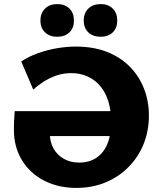

<svg xmlns="http://www.w3.org/2000/svg" viewBox="-20 -903 797 940"><path d="M354 17Q265 17 195.5 -19Q126 -55 87 -119.5Q48 -184 48 -268Q48 -291 49 -312.5Q50 -334 52 -359L230 -323Q227 -310 225.5 -288Q224 -266 224 -251Q224 -208 242 -176Q260 -144 292.5 -125.5Q325 -107 367 -107Q417 -107 452 -130.5Q487 -154 505.5 -198Q524 -242 524 -304Q524 -384 498.5 -437.5Q473 -491 428.5 -518Q384 -545 329 -545Q290 -545 255.5 -533Q221 -521 192.5 -502.5Q164 -484 143 -464L84 -602Q120 -626 164.5 -642Q209 -658 257 -666.5Q305 -675 351 -675Q439 -675 506 -648Q573 -621 618 -574Q663 -527 686 -466.5Q709 -406 709 -338Q709 -261 682.5 -196.5Q656 -132 608 -84Q560 -36 495.5 -9.5Q431 17 354 17ZM160 -237 52 -359H570V-237ZM260 -723Q223 -723 200.5 -744.5Q178 -766 178 -802Q178 -839 200.5 -861Q223 -883 260 -883Q298 -883 320 -861Q342 -839 342 -802Q342 -766 320 -744.5Q298 -723 260 -723ZM473 -723Q435 -723 412.5 -744.5Q390 -766 390 -802Q390 -839 412.5 -861Q435 -883 473 -883Q510 -883 532 -861Q554 -839 554 -802Q554 -766 532 -744.5Q510 -723 473 -723Z"/></svg>

Font: Ysabeau Office Black
Style: Regular
Weight: 900
Designer: Christian Thalmann (Catharsis Fonts)
Version: Version 2.001;gftools[0.9.30]; featfreeze: tnum,lnum,ss02